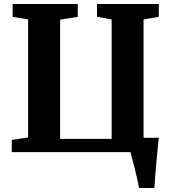

<svg xmlns="http://www.w3.org/2000/svg" viewBox="-20 -763 856 963"><path d="M677 180Q675 164.5 669.2 138.8Q663.5 113 656.5 85Q649.5 57 643.2 34Q637 11 634.5 0H39V-61L121 -73.5V-665.5L43.5 -678.5V-743H370V-678.5L281.5 -664.5V-66.5H540V-665.5L466.5 -678.5V-743H776.5V-678.5L700 -665.5V-72H776.5Q774.5 -55 771.2 -21.5Q768 12 764.5 51Q761 90 758.2 124.8Q755.5 159.5 754.5 180Z"/></svg>

Font: Merriweather 24pt ExtraBold
Style: Regular
Weight: 800
Version: Version 2.100